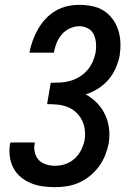

<svg xmlns="http://www.w3.org/2000/svg" viewBox="-20 -763 540 791"><path d="M207 8Q181 8 155.5 4.5Q130 1 107 -8.5Q84 -18 65.5 -33.5Q47 -49 35.5 -70.5Q24 -92 20.5 -118Q17 -144 21 -169Q22 -171 22 -172.5Q22 -174 23 -176H123Q123 -175 123 -174Q123 -173 123 -173Q119 -154 123.5 -135Q128 -116 140 -103.5Q152 -91 170 -85.5Q188 -80 207 -80Q229 -80 250.5 -87.5Q272 -95 288.5 -110.5Q305 -126 315 -146.5Q325 -167 329 -189Q332 -210 329 -231Q326 -252 316.5 -270Q307 -288 292 -301.5Q277 -315 257.5 -322.5Q238 -330 217 -332Q196 -334 174 -334L189 -422Q209 -422 229 -423Q249 -424 268.5 -429.5Q288 -435 306.5 -446Q325 -457 339 -473Q353 -489 361.5 -508Q370 -527 374 -547Q377 -565 375.5 -584.5Q374 -604 366.5 -620.5Q359 -637 342.5 -646Q326 -655 307 -655Q287 -655 267.5 -646Q248 -637 234.5 -621Q221 -605 213 -585.5Q205 -566 202 -546H101Q106 -571 114.5 -595Q123 -619 136 -642Q149 -665 167.5 -685Q186 -705 209 -718.5Q232 -732 257 -737.5Q282 -743 307 -743Q334 -743 360.5 -737.5Q387 -732 408 -718.5Q429 -705 444 -684.5Q459 -664 467 -639.5Q475 -615 476 -588Q477 -561 473 -534Q468 -508 456.5 -482Q445 -456 426.5 -434.5Q408 -413 384 -398Q360 -383 333 -374Q359 -360 379.5 -339Q400 -318 412.5 -291.5Q425 -265 429 -235Q433 -205 428 -173Q423 -148 413.5 -124Q404 -100 388.5 -78.5Q373 -57 352 -39.5Q331 -22 306.5 -11Q282 0 257 4Q232 8 207 8Z"/></svg>

Font: iosevka_custom_sans_ss08 SmBd
Style: Italic
Weight: 600
Italic angle: -10°
Designer: Belleve Invis
Foundry: Belleve Invis
Version: Version 10.3.0; ttfautohint (v1.8.3)